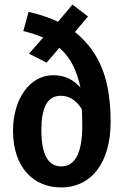

<svg xmlns="http://www.w3.org/2000/svg" viewBox="-20 -806 546 840"><path d="M308 -666 365 -734 297 -786 234 -711C186 -733 148 -744 105 -754L82 -670C108 -664 137 -655 169 -642L107 -571L184 -532L240 -597C293 -549 316 -495 332 -423C301 -457 265 -477 213 -477C110 -477 37 -373 37 -234C37 -72 128 14 247 14C384 14 464 -100 464 -272C464 -445 424 -572 308 -666ZM248 -78C195 -78 161 -122 161 -237C161 -332 185 -387 246 -387C284 -387 315 -366 338 -328C339 -307 340 -284 340 -256C340 -132 306 -78 248 -78Z"/></svg>

Font: Fira Sans Condensed Medium
Style: Regular
Weight: 500
Width: 3
Designer: Carrois Corporate & Edenspiekermann AG
Foundry: Carrois Corporate GbR & Edenspiekermann AG
Version: Version 4.202;PS 004.202;hotconv 1.0.88;makeotf.lib2.5.64775